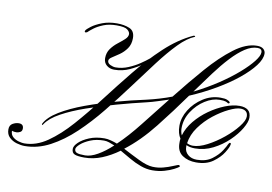

<svg xmlns="http://www.w3.org/2000/svg" viewBox="-134 -660 1078 762"><g transform="rotate(10 404.5 -279.5)"><path d="M282 -550Q311 -550 332.5 -541Q354 -532 354 -503Q354 -478 342 -461Q330 -444 313.5 -432.5Q297 -421 285 -413.5Q273 -406 273 -398Q273 -388 284.5 -382.5Q296 -377 306 -377Q332 -377 357 -387.5Q382 -398 402 -411.5Q422 -425 434.5 -435.5Q447 -446 447 -446Q447 -446 449.5 -441Q452 -436 442 -430Q435 -425 414 -409.5Q393 -394 364 -380.5Q335 -367 302 -367Q284 -367 271.5 -377.5Q259 -388 259 -406Q259 -428 270.5 -444Q282 -460 297.5 -472Q313 -484 324.5 -494.5Q336 -505 336 -516Q336 -525 325.5 -533.5Q315 -542 282 -542Q252 -542 229.5 -533Q207 -524 192.5 -513Q178 -502 171 -495Q167 -493 166 -493Q159 -493 162 -500Q165 -506 181 -518Q197 -530 223 -540Q249 -550 282 -550ZM845 -559Q862 -559 870.5 -551.5Q879 -544 879 -533Q879 -511 858.5 -484Q838 -457 802 -427.5Q766 -398 717.5 -369.5Q669 -341 613 -317Q564 -248 509.5 -179Q455 -110 396 -65Q428 -48 462 -31.5Q496 -15 519 -14Q541 -13 561.5 -18.5Q582 -24 597 -30.5Q612 -37 616 -38Q618 -39 620 -39Q623 -39 625 -36.5Q627 -34 624 -32Q621 -29 606 -21Q591 -13 568.5 -6.5Q546 0 520 0Q497 0 473.5 -8.5Q450 -17 427.5 -30Q405 -43 384 -55Q351 -31 316.5 -17Q282 -3 246 -3Q219 -3 207 -8Q195 -13 195 -29Q195 -41 210 -55.5Q225 -70 251.5 -81Q278 -92 312 -92Q324 -92 337.5 -88.5Q351 -85 364 -80Q405 -119 448.5 -174.5Q492 -230 538 -288Q516 -281 494.5 -274Q473 -267 452 -262Q396 -249 335 -232Q274 -215 218 -195.5Q162 -176 121 -153.5Q80 -131 63 -105Q60 -100 58.5 -102Q57 -104 58 -106Q72 -134 113 -159Q154 -184 211 -205Q268 -226 330.5 -243Q393 -260 449 -272Q475 -278 500 -285.5Q525 -293 549 -302Q601 -368 652 -426.5Q703 -485 752 -522Q801 -559 845 -559ZM627 -336Q679 -362 722.5 -391Q766 -420 798 -448Q830 -476 848 -499Q866 -522 866 -536Q866 -551 848 -551Q824 -551 798 -534Q772 -517 744 -487Q716 -457 687 -418Q658 -379 627 -336ZM247 -12Q270 -12 298 -28Q326 -44 355 -71Q343 -76 332.5 -79.5Q322 -83 312 -83Q281 -83 257 -73Q233 -63 219 -50.5Q205 -38 205 -30Q205 -20 214 -16Q223 -12 247 -12ZM592 -555Q594 -555 595.5 -553.5Q597 -552 595 -551Q565 -539 531 -504Q497 -469 459.5 -419.5Q422 -370 380.5 -314Q339 -258 295 -203.5Q251 -149 204 -104.5Q157 -60 107 -33.5Q57 -7 5 -7Q-10 -7 -27.5 -12Q-45 -17 -57.5 -29Q-70 -41 -70 -61Q-70 -78 -57.5 -85Q-45 -92 -33 -92Q-14 -92 -14 -74Q-14 -63 -22 -59Q-30 -55 -36 -55Q-46 -55 -50.5 -56.5Q-55 -58 -55 -58Q-55 -42 -44.5 -33Q-34 -24 -20.5 -20.5Q-7 -17 1 -17Q49 -17 94.5 -48.5Q140 -80 185.5 -131.5Q231 -183 278 -244.5Q325 -306 374 -366.5Q423 -427 476.5 -477Q530 -527 588 -554Q589 -554 590 -554.5Q591 -555 592 -555ZM738 -331Q756 -331 764 -327.5Q772 -324 774 -322Q778 -318 776 -316Q774 -314 772 -314Q770 -314 769 -315Q767 -317 760 -319.5Q753 -322 736 -322Q707 -322 677 -303Q647 -284 626.5 -252.5Q606 -221 606 -185Q606 -178 607.5 -170.5Q609 -163 612 -157Q621 -188 644 -216Q667 -244 697.5 -265.5Q728 -287 759.5 -299.5Q791 -312 818 -312Q840 -312 852 -302.5Q864 -293 864 -272Q864 -255 848.5 -228.5Q833 -202 806 -176Q779 -150 744.5 -132.5Q710 -115 672 -115Q651 -115 637 -122V-115Q637 -96 651 -84Q665 -72 687 -72Q724 -72 748 -90Q772 -108 784.5 -128Q797 -148 799 -154Q803 -161 805 -161Q811 -161 809 -154Q808 -144 794 -121.5Q780 -99 753.5 -80Q727 -61 686 -61Q653 -61 630.5 -76.5Q608 -92 608 -125Q608 -130 608 -134.5Q608 -139 609 -143Q603 -152 599.5 -164.5Q596 -177 596 -193Q596 -226 615.5 -257.5Q635 -289 667.5 -310Q700 -331 738 -331ZM638 -130Q649 -124 662 -124Q687 -124 719.5 -141Q752 -158 782.5 -183Q813 -208 833 -233.5Q853 -259 853 -275Q853 -289 845 -295.5Q837 -302 823 -302Q806 -302 777 -288Q748 -274 718 -250.5Q688 -227 665.5 -196Q643 -165 638 -130Z"/></g></svg>

Font: Kapakana
Style: Regular
Weight: 400
Designer: Kousuke Nagai
Version: Version 1.002